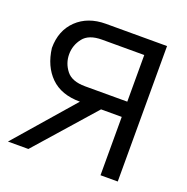

<svg xmlns="http://www.w3.org/2000/svg" viewBox="-130 -850 945 971"><g transform="rotate(20 343.0 -364.5)"><path d="M185.1 -434.1Q214.8 -396 286.1 -396H513.2V-647H286.1Q214.8 -647 185.1 -608.4Q154.8 -569.3 154.8 -521Q154.8 -472.7 185.1 -434.1ZM62 -521Q62 -614.7 121.1 -671.9Q180.7 -729 276.9 -729H606V0H513.2V-314H401.9L125 0H15.1L288.1 -314Q187.5 -314 130.4 -370.1Q73.7 -426.3 62 -521Z"/></g></svg>

Font: Miedinger*
Style: Book
Weight: 400
Version: Version 001.000